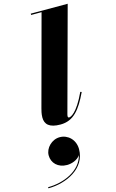

<svg xmlns="http://www.w3.org/2000/svg" viewBox="-227 -812 771 1271"><g transform="rotate(-15 158.0 -176.5)"><path d="M315.5 -162 306.5 -165C246 -34.5 202.5 -20.5 191.5 -20.5C186.5 -20.5 183.5 -24 183.5 -30C183.5 -34.5 184.5 -39.5 186 -45L377 -750H124V-741H195.5L30 -127C27 -115.5 20 -91 20 -66C20 -19.5 47.5 10 124.5 10C215 10 264 -53 315.5 -162ZM-4.5 187C-4.5 239.5 35 280 97.5 280C129 280 170 266.5 189 237C165 339.5 44 389.5 -62.5 389.5V397C61.5 397 200.5 331 200.5 199C200.5 133 152 89.5 97 89.5C42.5 89.5 -4.5 137 -4.5 187Z"/></g></svg>

Font: Bodoni* 24pt Fatface
Style: Italic
Weight: 900
Italic angle: -13°
Version: Version 2.3